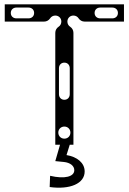

<svg xmlns="http://www.w3.org/2000/svg" viewBox="-20 -670 596 889"><path d="M236 -518V0H258L236 76L276 80C305 83 324 98 324 118C324 148 280 160 212 144L210 196C304 209 372 180 372 124C372 84 337 56 288 48L303 0H320V-518C320 -530 314 -540 305 -546C297 -551 292 -560 292 -570C292 -586 304 -598 320 -598C330 -598 339 -593 344 -585C350 -576 360 -570 372 -570H554V-650H2V-570H184C196 -570 206 -576 212 -585C217 -593 226 -598 236 -598C252 -598 264 -586 264 -570C264 -560 259 -551 251 -546C242 -540 236 -530 236 -518ZM278 -28C262 -28 250 -40 250 -56C250 -72 262 -84 278 -84C294 -84 306 -72 306 -56C306 -40 294 -28 278 -28ZM278 -208C263 -208 253 -219 253 -234V-354C253 -369 263 -380 278 -380C293 -380 303 -369 303 -354V-234C303 -219 293 -208 278 -208ZM30 -610C30 -625 41 -635 56 -635H112C127 -635 138 -625 138 -610C138 -595 127 -585 112 -585H56C41 -585 30 -595 30 -610ZM418 -610C418 -625 429 -635 444 -635H500C515 -635 526 -625 526 -610C526 -595 515 -585 500 -585H444C429 -585 418 -595 418 -610Z"/></svg>

Font: Apfel Grotezk Brukt
Style: Regular
Weight: 300
Designer: Luigi Gorlero
Foundry: © 2023, Luigi Gorlero & Collletttivo
Version: Version 2.000;Glyphs 3.2 (3217)